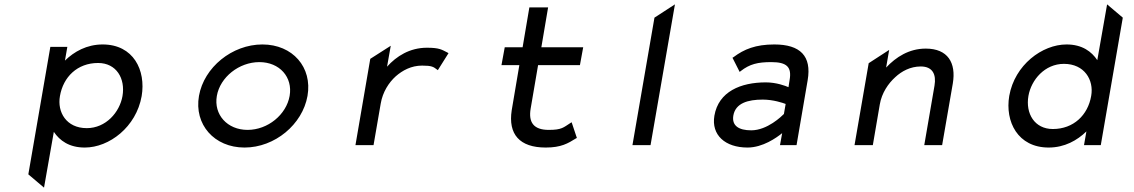

<svg xmlns="http://www.w3.org/2000/svg" viewBox="-20 -666 5204 881"><path d="M278 -388 289 -451H211L110 134L182 195L227 -61C254 -21 297 11 369 11C481 11 605 -83 630 -225C650 -343 593 -462 451 -462C378 -462 320 -429 278 -388ZM255 -225C270 -313 335 -377 430 -377C514 -377 556 -306 542 -225C529 -151 466 -78 378 -78C284 -78 242 -152 255 -225Z M1170 -381C1263 -381 1324 -312 1309 -226C1294 -140 1209 -70 1116 -70C1023 -70 960 -140 975 -226C990 -312 1077 -381 1170 -381ZM1102 11C1241 11 1368 -95 1391 -226C1414 -357 1323 -462 1184 -462C1045 -462 916 -357 893 -226C870 -95 963 11 1102 11Z M2033 -425C2007 -438 1997 -447 1939 -447C1860 -447 1799 -408 1756 -360L1773 -456L1679 -396L1611 0H1694L1727 -191C1736 -244 1764 -287 1796 -316C1827 -343 1867 -365 1917 -365C1962 -365 1969 -359 1985 -347L1989 -344L2038 -422Z M2627 -33 2603 -105 2598 -102C2565 -81 2558 -70 2498 -70C2429 -70 2404 -104 2415 -168L2449 -367H2641L2656 -449H2464L2495 -632H2409L2378 -449H2296L2281 -367H2363L2328 -160C2311 -50 2364 11 2484 11C2555 11 2586 -8 2623 -31Z M2965 0 3077 -646 2983 -585 2882 0Z M3341 -401 3374 -336 3379 -340C3420 -372 3457 -381 3519 -381C3590 -381 3614 -359 3603 -298L3598 -266C3584 -272 3543 -288 3494 -288C3379 -288 3277 -246 3258 -135C3243 -46 3308 11 3410 11C3480 11 3543 -34 3569 -55L3559 0H3635L3686 -298C3705 -409 3652 -462 3533 -462C3447 -462 3394 -440 3346 -404ZM3345 -136C3355 -193 3412 -209 3480 -209C3528 -209 3572 -194 3585 -189L3577 -143C3567 -133 3501 -68 3427 -68C3370 -68 3337 -89 3345 -136Z M4352 -283C4368 -378 4329 -443 4228 -443C4151 -443 4091 -404 4046 -356L4060 -437L3966 -376L3901 0H3985L4017 -187C4026 -240 4056 -283 4088 -312C4117 -339 4157 -361 4205 -361C4259 -361 4277 -325 4268 -273L4221 0H4303Z M4965 -63 4954 0H5031L5132 -585L5060 -646L5015 -390C4989 -429 4946 -462 4874 -462C4762 -462 4636 -368 4611 -226C4591 -108 4650 11 4792 11C4865 11 4923 -22 4965 -63ZM4987 -226C4972 -138 4906 -74 4811 -74C4727 -74 4685 -145 4699 -226C4712 -300 4774 -373 4862 -373C4956 -373 5000 -299 4987 -226Z"/></svg>

Font: Charger Monospace
Style: Regular
Weight: 400
Designer: Jasper
Foundry: Cannot Into Space Fonts
Version: Version 0.980